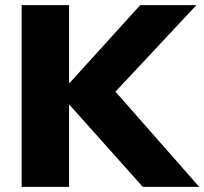

<svg xmlns="http://www.w3.org/2000/svg" viewBox="-20 -725 793 745"><path d="M64 0V-705H248V-403H250L524 -705H742L394 -333V-408L753 0H534L250 -318H248V0Z"/></svg>

Font: Nunito Sans 12pt ExtraLight Black
Style: Regular
Weight: 900
Version: Version 3.101;gftools[0.9.27]